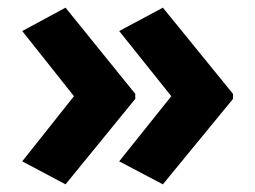

<svg xmlns="http://www.w3.org/2000/svg" viewBox="-20 -526 665 501"><path d="M588 -268 405 -45 291 -105 427 -275 291 -445 405 -506 588 -281ZM333 -268 151 -45 38 -105 173 -275 38 -445 151 -506 333 -281Z"/></svg>

Font: Noto Sans Oriya
Style: Bold
Weight: 700
Designer: Amélie Bonet and Sol Matas
Foundry: Google LLC
Version: Version 2.006; ttfautohint (v1.8.4.7-5d5b)